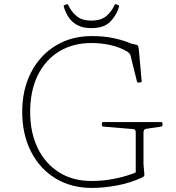

<svg xmlns="http://www.w3.org/2000/svg" viewBox="-20 -916 864 942"><path d="M429 -705Q338 -705 270 -663.5Q202 -622 165 -546Q128 -470 128 -367Q128 -265 165.5 -188.5Q203 -112 270.5 -70Q338 -28 429 -28Q487 -28 544 -39.5Q601 -51 646 -70V-269Q646 -276 641.5 -279.5Q637 -283 629 -283L486 -295Q480 -296 480 -302V-311Q480 -317 486 -317H771Q777 -317 777 -311V-302Q777 -296 771 -295L697 -284Q690 -283 687 -278Q684 -273 684 -265V-110L688 -65Q689 -55 687 -52Q685 -49 677 -45Q618 -18 553.5 -6Q489 6 430 6Q329 6 252 -41Q175 -88 132 -172.5Q89 -257 89 -367Q89 -477 132.5 -561Q176 -645 253 -692Q330 -739 430 -739Q492 -739 541.5 -728Q591 -717 624 -702L647 -697Q652 -696 654.5 -694Q657 -692 658.5 -688Q660 -684 661 -675L675 -519Q676 -513 670 -512L659 -511Q653 -510 652 -516L621 -641Q620 -648 615 -653.5Q610 -659 604 -663Q569 -684 523.5 -694.5Q478 -705 429 -705ZM428 -778Q387 -778 360 -792.5Q333 -807 317 -831Q301 -855 293 -883Q291 -889 297 -891L307 -895Q313 -897 315 -891Q329 -860 355 -837.5Q381 -815 428 -815Q476 -815 502 -837.5Q528 -860 542 -891Q544 -897 550 -895L560 -891Q566 -889 564 -883Q552 -841 521 -809.5Q490 -778 428 -778Z"/></svg>

Font: Hahmlet Thin
Style: Regular
Weight: 250
Version: Version 1.002